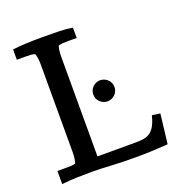

<svg xmlns="http://www.w3.org/2000/svg" viewBox="-127 -817 904 939"><g transform="rotate(-20 325.0 -348.0)"><path d="M331.1 -352.1Q331.1 -363.8 335.4 -373.8Q339.8 -383.8 347.4 -391.1Q355 -398.4 365 -402.8Q375 -407.2 386.2 -407.2Q397.5 -407.2 407.5 -402.8Q417.5 -398.4 425 -391.1Q432.6 -383.8 437 -373.8Q441.4 -363.8 441.4 -352.1Q441.4 -340.8 437 -330.8Q432.6 -320.8 425 -313.5Q417.5 -306.2 407.5 -301.8Q397.5 -297.4 386.2 -297.4Q375 -297.4 365 -301.8Q355 -306.2 347.4 -313.5Q339.8 -320.8 335.4 -330.8Q331.1 -340.8 331.1 -352.1ZM193.4 0Q153.8 0 116 1.2Q78.1 2.4 38.6 6.8V-61.5H82Q96.7 -61.5 109.1 -62Q121.6 -62.5 132.3 -65.9Q140.1 -87.4 140.1 -125V-576.7Q140.1 -595.7 138.2 -609.9Q136.2 -624 132.3 -635.3Q121.6 -639.2 109.1 -639.9Q96.7 -640.6 82 -640.6H38.1V-694.3Q71.8 -698.2 108.9 -700Q146 -701.7 191.9 -701.7Q239.3 -701.7 279.5 -700.7Q319.8 -699.7 349.6 -694.3V-640.6H304.2Q290 -640.6 277.6 -639.9Q265.1 -639.2 253.9 -635.3Q250.5 -624 248.8 -609.9Q247.1 -595.7 247.1 -576.7V-61.5H433.1Q458 -61.5 478.5 -63.2Q499 -64.9 515.4 -74Q531.7 -83 544.2 -103Q556.6 -123 565.9 -159.7L607.9 -153.8L589.8 0Q546.9 2.9 505.9 4.9Q464.8 6.8 425.3 6.8Q352.5 6.8 293.7 3.4Q234.9 0 193.4 0Z"/></g></svg>

Font: Tienne
Style: Regular
Weight: 400
Designer: vernon adams
Foundry: vernon adams
Version: Version 1.001